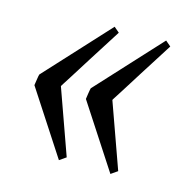

<svg xmlns="http://www.w3.org/2000/svg" viewBox="-73 -507 577 577"><g transform="rotate(15 215.5 -218.5)"><path d="M28.3 -202.1Q29.8 -212.4 30.8 -218.8Q31.7 -225.1 32.7 -230.7Q33.7 -236.3 34.2 -236.8L215.8 -434.1L232.4 -419.9Q221.7 -402.8 212.6 -388.7Q203.6 -374.5 192.1 -356.4Q180.7 -338.4 168.7 -319.6Q156.7 -300.8 145.5 -282.7Q134.3 -264.6 125.2 -250.5Q116.2 -236.3 110.8 -228Q105.5 -219.7 106 -219.7L178.2 -17.6L157.7 -3.4ZM188.5 -202.1Q189.9 -212.4 190.9 -218.8Q191.9 -225.1 192.9 -230.7Q193.8 -236.3 194.3 -236.8L376 -434.1L392.6 -419.9Q381.8 -402.8 372.8 -388.7Q363.8 -374.5 352.3 -356.4Q340.8 -338.4 328.9 -319.6Q316.9 -300.8 305.7 -282.7Q294.4 -264.6 285.4 -250.5Q276.4 -236.3 271 -228Q265.6 -219.7 266.1 -219.7L338.4 -17.6L317.9 -3.4Z"/></g></svg>

Font: Akkhara
Style: Italic
Weight: 400
Italic angle: -7°
Designer: J. Victor Gaultney
Version: Version 1.00 June 13, 2006, initial release